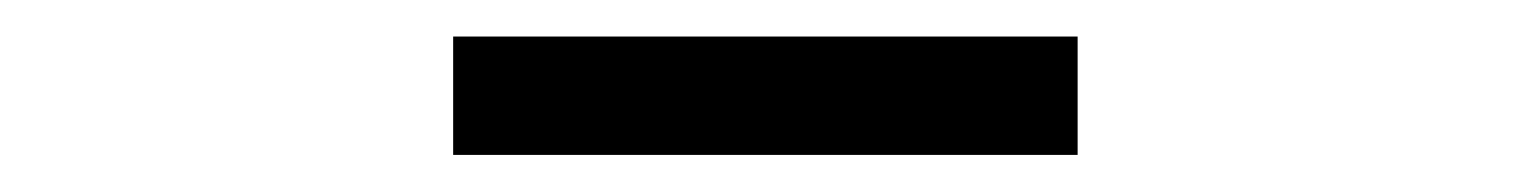

<svg xmlns="http://www.w3.org/2000/svg" viewBox="-20 -669 821 103"><path d="M223.1 -585.9V-649.4H558.1V-585.9Z"/></svg>

Font: BabelStone Ogham Fixed
Style: Regular
Weight: 400
Monospace: yes
Designer: Andrew West
Foundry: BabelStone
Version: Version 2.02 March 14, 2022